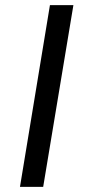

<svg xmlns="http://www.w3.org/2000/svg" viewBox="-20 -731 338 751"><path d="M267.1 -710.9 148.9 0H58.1L175.3 -710.9Z"/></svg>

Font: Inter 24pt ExtraBold
Style: Italic
Weight: 800
Italic angle: -9.3988°
Designer: Rasmus Andersson
Foundry: rsms
Version: Version 4.001;git-66647c0bb